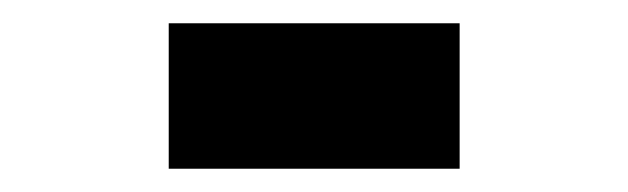

<svg xmlns="http://www.w3.org/2000/svg" viewBox="-20 -145 540 165"><path d="M125 0V-125H375V0Z"/></svg>

Font: Silkscreen
Style: Bold
Weight: 700
Designer: Jason Kottke
Foundry: Jason Kottke
Version: Version 1.001; ttfautohint (v1.8.4.7-5d5b)